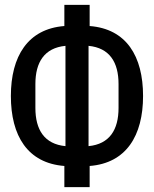

<svg xmlns="http://www.w3.org/2000/svg" viewBox="-20 -747 640 798"><path d="M247.5 -57.2V30.9H352.6V-57.2C504.6 -68.9 574.6 -183.2 574.6 -348C574.6 -513.5 505.3 -627.1 352.6 -638.8V-726.9H247.5V-638.8C95.5 -627.1 25.2 -512.8 25.2 -348C25.2 -182.5 94.8 -68.9 247.5 -57.2ZM127.1 -298.3V-397.7C127.1 -488.3 164.4 -547.9 252.1 -556.5V-139.6C164.4 -148.1 127.1 -207.7 127.1 -298.3ZM348 -139.6V-556.5C435.4 -547.9 472.7 -488.3 472.7 -397.7V-298.3C472.7 -207.7 435.4 -148.1 348 -139.6Z"/></svg>

Font: Margiela Mono Medium
Style: Regular
Weight: 500
Designer: Mike Abbink, Paul van der Laan, Pieter van Rosmalen
Foundry: Bold Monday
Version: Version 2.003 2021